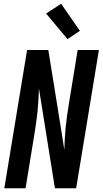

<svg xmlns="http://www.w3.org/2000/svg" viewBox="-20 -1001 546 1021"><path d="M3 0 124 -735H237L309 -288L322 -204Q323 -234 324.5 -263.5Q326 -293 329 -322.5Q332 -352 336 -381.5Q340 -411 345 -441L393 -735H506L385 0H272L187 -531Q186 -501 184.5 -471.5Q183 -442 180 -412.5Q177 -383 173 -353.5Q169 -324 164 -294L116 0ZM339 -793 225 -929 305 -981 405 -837Z"/></svg>

Font: Iosevka Term Curly Oblique
Style: Bold
Weight: 700
Italic angle: -9°
Designer: Belleve Invis
Foundry: Belleve Invis
Version: Version 32.3.0